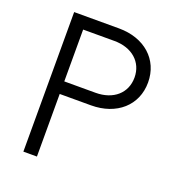

<svg xmlns="http://www.w3.org/2000/svg" viewBox="-128 -803 829 905"><g transform="rotate(20 286.5 -350.0)"><path d="M90 0H158V-314H315C443 -314 531 -392 531 -507C531 -622 443 -700 315 -700H90ZM315 -377H158V-637H315C403 -637 463 -585 463 -507C463 -429 404 -377 315 -377Z"/></g></svg>

Font: Uncut Sans Book
Style: Regular
Weight: 350
Designer: Kasper Nordkvist
Foundry: UNCUT.wtf
Version: Version 1.304;Glyphs 3.2 (3246)